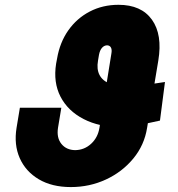

<svg xmlns="http://www.w3.org/2000/svg" viewBox="-20 -757 731 787"><path d="M656.2 -420.9 635.7 -262.7Q582.5 -251 554 -245.1Q525.4 -239.3 509.3 -237.5Q493.2 -235.8 476.6 -235.4Q387.2 -235.8 322.8 -269Q258.3 -302.2 228 -360.8Q197.8 -419.4 210 -496.1L213.9 -516.6Q225.1 -583 260 -632.6Q294.9 -682.1 347.9 -709.7Q400.9 -737.3 465.8 -737.3Q559.1 -737.3 602.8 -676.3Q646.5 -615.2 628.9 -508.8L583 -233.4Q571.8 -162.1 526.4 -107.2Q481 -52.2 414.1 -21.2Q347.2 9.8 270.5 9.8Q192.9 9.8 138.9 -22.2Q85 -54.2 60.8 -109.1Q36.6 -164.1 47.9 -233.4L61.5 -315.4H231.4L217.8 -233.4Q211.4 -192.4 231.7 -167.2Q252 -142.1 288.1 -141.6Q325.7 -142.1 353.5 -167.7Q381.3 -193.4 387.7 -233.4L436.5 -537.1Q439.5 -553.2 434.8 -562Q430.2 -570.8 418.9 -571.3Q406.7 -570.8 397.9 -560.8Q389.2 -550.8 385.7 -532.2L381.8 -508.8Q375.5 -473.6 387.9 -449.7Q400.4 -425.8 430.2 -414.1Q460 -402.3 504.9 -402.3Q516.6 -402.3 520.3 -402.1Q523.9 -401.9 533.4 -402.8Q543 -403.8 570.3 -408Q597.7 -412.1 656.2 -420.9Z"/></svg>

Font: Inter 18pt Black
Style: Italic
Weight: 900
Italic angle: -9.3988°
Designer: Rasmus Andersson
Foundry: rsms
Version: Version 4.001;git-66647c0bb